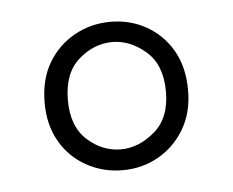

<svg xmlns="http://www.w3.org/2000/svg" viewBox="-32 -747 378 312"><g transform="rotate(-5 157.5 -591.0)"><path d="M157 -470Q125 -470 98 -485Q71 -500 55.5 -527Q40 -554 40 -590Q40 -628 56 -655Q72 -682 99 -697Q126 -712 158 -712Q190 -712 216.5 -697Q243 -682 258.5 -655Q274 -628 274 -590Q274 -554 258 -527Q242 -500 215.5 -485Q189 -470 157 -470ZM157 -504Q186 -504 212 -526Q238 -548 238 -591Q238 -635 212.5 -657Q187 -679 158 -679Q128 -679 103 -657Q78 -635 78 -591Q78 -548 102.5 -526Q127 -504 157 -504Z"/></g></svg>

Font: DM Sans 28pt Thin
Style: Regular
Weight: 250
Version: Version 4.004;gftools[0.9.30]